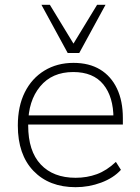

<svg xmlns="http://www.w3.org/2000/svg" viewBox="-20 -769 581 797"><path d="M294 8Q184 8 119 -59.5Q54 -127 54 -248Q54 -328 83 -386Q112 -444 164.5 -476Q217 -508 285 -508Q350 -508 395.5 -480.5Q441 -453 465.5 -401.5Q490 -350 490 -279V-252H81V-290H468L451 -277Q451 -367 409 -418.5Q367 -470 284 -470Q196 -470 146.5 -410Q97 -350 97 -253V-248Q97 -142 149 -86.5Q201 -31 294 -31Q341 -31 382 -46Q423 -61 461 -97L482 -64Q451 -30 400 -11Q349 8 294 8ZM261 -549 152 -749H187L285 -588L383 -749H418L309 -549Z"/></svg>

Font: Mulish ExtraLight ExtraLight
Style: Regular
Weight: 250
Version: Version 3.603